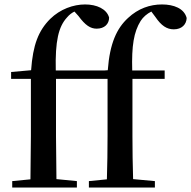

<svg xmlns="http://www.w3.org/2000/svg" viewBox="-20 -844 860 864"><path d="M460 0H677V-29L579 -38C577 -103 576 -168 576 -232V-489H721V-527H575C572 -638 582 -700 613 -750C624 -767 641 -782 661 -792L679 -768C706 -728 731 -712 762 -712C798 -712 819 -734 820 -763C809 -806 762 -824 709 -824C655 -824 602 -806 556 -763C506 -717 474 -650 465 -528L451 -527H231C228 -659 243 -724 282 -766C292 -778 303 -786 315 -792L333 -772C364 -730 387 -715 415 -715C450 -715 471 -736 471 -765C460 -804 415 -824 363 -824C310 -824 251 -803 206 -759C153 -706 128 -642 120 -528L30 -520V-489H119V-232L117 -37L35 -29V0H326V-29L234 -38L232 -232V-489H464V-232C464 -167 463 -102 461 -37L380 -29V0Z"/></svg>

Font: Noto Serif JP SemiBold
Style: Regular
Weight: 600
Designer: Ryoko NISHIZUKA 西塚涼子 (kana & ideographs); Frank Grießhammer (Latin, Greek & Cyrillic); Wenlong ZHANG 张文龙 (bopomofo); San
Foundry: Adobe
Version: Version 2.001;hotconv 1.1.0;makeotfexe 2.6.0